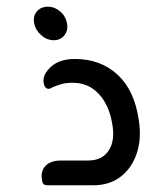

<svg xmlns="http://www.w3.org/2000/svg" viewBox="-20 -553 474 573"><path d="M123 -533Q143 -533 159.5 -519Q176 -505 180 -483Q184 -463 172.5 -448Q161 -433 140 -433Q120 -433 103 -448Q86 -463 82 -483Q78 -505 90 -519Q102 -533 123 -533ZM258 0H122Q108 0 106 -12L105 -19Q101 -42 116 -58Q131 -74 163 -74H243Q285 -74 304.5 -104Q324 -134 315 -183Q306 -239 275 -272.5Q244 -306 197 -306Q178 -306 165 -302.5Q152 -299 138 -293Q130 -288 125 -288Q113 -288 110 -307Q107 -331 132.5 -354Q158 -377 203 -377Q280 -377 330.5 -330.5Q381 -284 394 -196Q403 -141 388.5 -96.5Q374 -52 340.5 -26Q307 0 258 0Z"/></svg>

Font: Zain
Style: Italic
Weight: 400
Italic angle: -10°
Designer: Zain,Boutros
Foundry: Mobile Telecommunications Company (Zain), 2024
Version: Version 1.51; ttfautohint (v1.8.4)